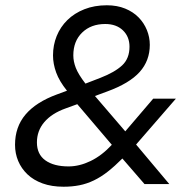

<svg xmlns="http://www.w3.org/2000/svg" viewBox="-20 -698 712 728"><path d="M221 10Q176 10 141.5 -2.5Q107 -15 84 -37Q61 -59 49 -87.5Q37 -116 37 -149Q37 -217 77 -264Q117 -311 196 -340L234 -354Q205 -390 193 -423Q181 -456 181 -488Q181 -527 195 -561.5Q209 -596 235.5 -622Q262 -648 300 -663Q338 -678 385 -678Q424 -678 454.5 -665.5Q485 -653 505.5 -632Q526 -611 537 -584Q548 -557 548 -528Q548 -468 509.5 -425Q471 -382 386 -351L340 -334L455 -200L561 -324H647L496 -150L622 0H528L444 -97Q415 -68 389 -47.5Q363 -27 336 -14Q309 -1 281 4.5Q253 10 221 10ZM240 -67Q281 -67 323.5 -87.5Q366 -108 404 -149L273 -303L229 -287Q176 -268 148 -235Q120 -202 120 -158Q120 -113 152 -90Q184 -67 240 -67ZM379 -607Q325 -607 291.5 -574.5Q258 -542 258 -488Q258 -465 267.5 -440.5Q277 -416 304 -381L361 -403Q415 -424 443 -450Q471 -476 471 -521Q471 -559 446 -583Q421 -607 379 -607Z"/></svg>

Font: Celebes
Style: Italic
Weight: 400
Italic angle: -10°
Designer: Anugrah Pasau
Foundry: Lafontype
Version: Version 1.000; ttfautohint (v1.8.4)